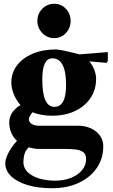

<svg xmlns="http://www.w3.org/2000/svg" viewBox="-20 -779 598 1017"><path d="M256 218Q182 218 126.5 201.5Q71 185 39.5 155Q8 125 8 86Q8 65 23.5 33Q39 1 70 -33Q29 -71 29 -131Q29 -160 47 -186Q57 -199 69 -209Q81 -219 89 -222Q67 -246 53.5 -279Q40 -312 40 -342Q40 -393 70 -432.5Q100 -472 153 -494.5Q206 -517 275 -517Q288 -517 313 -512Q338 -507 363.5 -500.5Q389 -494 402 -491L551 -503V-456L545 -446L453 -454Q469 -436 479 -410.5Q489 -385 489 -361Q489 -304 459.5 -260Q430 -216 377.5 -191Q325 -166 255 -166Q228 -166 199.5 -171Q171 -176 151 -185L152 -184Q146 -177 139.5 -166.5Q133 -156 133 -149Q133 -132 148 -122.5Q163 -113 186 -113H392Q451 -113 489 -82Q527 -51 527 -4Q527 61 492.5 111Q458 161 397 189.5Q336 218 256 218ZM268 -213Q330 -213 330 -328Q330 -470 257 -470Q204 -470 204 -358Q204 -213 268 -213ZM272 178Q318 178 355 163.5Q392 149 414 123Q436 97 436 63Q436 38 421 27Q406 16 381.5 13Q357 10 326 10H186Q174 10 159.5 7.5Q145 5 132 1Q114 19 109 39.5Q104 60 104 78Q104 112 128.5 134.5Q153 157 191.5 167.5Q230 178 272 178ZM267 -577Q230 -577 204 -604Q178 -631 178 -668Q178 -706 204 -732.5Q230 -759 267 -759Q304 -759 329 -732.5Q354 -706 354 -668Q354 -631 329 -604Q304 -577 267 -577Z"/></svg>

Font: Wittgenstein Extrabold
Style: Regular
Weight: 800
Designer: Jörg Drees
Foundry: Jörg Drees
Version: Version 1.303; ttfautohint (v1.8.4.7-5d5b)